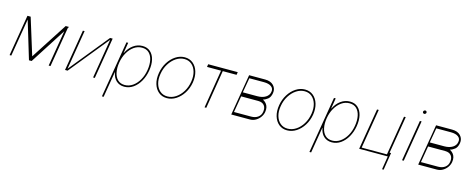

<svg xmlns="http://www.w3.org/2000/svg" viewBox="-39 -1474 6043 2460"><g transform="rotate(15 2982.5 -244.0)"><path d="M331 -59.7 644.9 -545.5H688.9L677.6 -527.3L589.5 0H565.3L644.9 -476.6L339.5 0H304L153.1 -500L69.6 0H46.9L137.8 -545.5H180.4Z M809.3 -22.7 1234 -545.5H1268.1L1177.2 0H1154.5L1241.1 -522.7L816.4 0H782.3L873.2 -545.5H896Z M1326.3 204.5 1451.3 -545.5H1474.1L1451.3 -406.2H1454.2Q1487.2 -474.4 1542.1 -514.2Q1596.9 -554 1663 -554Q1727.6 -554 1768.6 -517Q1809.7 -480.1 1824.8 -416.2Q1839.8 -352.3 1826.3 -271.3Q1812.9 -191.1 1776.3 -127.1Q1739.7 -63.2 1686.4 -25.9Q1633.2 11.4 1569.2 11.4Q1504.3 11.4 1461.8 -28.4Q1419.4 -68.2 1408.7 -136.4H1405.9L1349.1 204.5ZM1428.6 -271.3Q1416.5 -197.4 1428.8 -138.7Q1441.1 -79.9 1476.4 -45.6Q1511.7 -11.4 1569.2 -11.4Q1626.8 -11.4 1675.6 -45.6Q1724.4 -79.9 1758 -138.7Q1791.5 -197.4 1803.6 -271.3Q1815.7 -345.2 1803.8 -403.9Q1791.9 -462.7 1756.6 -497Q1721.2 -531.2 1663 -531.2Q1605.5 -531.2 1556.6 -497Q1507.8 -462.7 1474.3 -403.9Q1440.7 -345.2 1428.6 -271.3Z M2134.6 11.4Q2070 11.4 2024.7 -25.9Q1979.4 -63.2 1960 -127.8Q1940.7 -192.5 1954.2 -274.1Q1967.7 -353.7 2007.6 -417.1Q2047.6 -480.5 2104.2 -517.2Q2160.9 -554 2224.1 -554Q2289.4 -554 2334.7 -516.3Q2380 -478.7 2399.3 -414.1Q2418.7 -349.4 2405.9 -268.5Q2392.4 -188.9 2352.3 -125.5Q2312.1 -62.1 2255.3 -25.4Q2198.5 11.4 2134.6 11.4ZM2134.6 -11.4Q2193.5 -11.4 2245.7 -45.6Q2297.9 -79.9 2334.5 -139.4Q2371.1 -198.9 2383.2 -274.1Q2395.2 -347.3 2378.6 -405.5Q2361.9 -463.8 2322.1 -497.5Q2282.3 -531.2 2225.5 -531.2Q2167.3 -531.2 2115.1 -496.6Q2062.9 -462 2025.9 -402.5Q1989 -343 1976.9 -268.5Q1964.1 -195.3 1981 -137.1Q1997.9 -78.8 2037.8 -45.1Q2077.8 -11.4 2134.6 -11.4Z M2529.5 -508.5 2535.2 -545.5H2927.2L2921.5 -508.5H2738.3L2655.9 0H2633.2L2715.6 -508.5Z M2987.2 0 3078.1 -545.5H3291.2Q3365.4 -545.5 3404.1 -504.1Q3442.8 -462.7 3433.2 -403.4Q3423.7 -347.7 3393.5 -323.2Q3363.3 -298.7 3329.5 -289.8Q3337 -285.9 3350.7 -276.3Q3364.3 -266.7 3377.8 -249.8Q3391.3 -233 3398.3 -206.9Q3405.2 -180.8 3399.1 -143.5Q3392.8 -106.5 3369.3 -73.7Q3345.9 -40.8 3310.7 -20.4Q3275.6 0 3233 0ZM3012.8 -39.8H3240.1Q3295.5 -40.1 3331 -66.6Q3366.5 -93 3373.6 -137.8Q3382.8 -193.2 3356.7 -225Q3330.6 -256.7 3277 -257.1H3049.7ZM3056.8 -312.5H3248.6Q3315.3 -312.5 3358.8 -339.7Q3402.3 -366.8 3409.1 -413.4Q3417.6 -457 3384.1 -482.6Q3350.5 -508.2 3285.5 -508.5H3090.9Z M3729.4 11.4Q3664.8 11.4 3619.5 -25.9Q3574.2 -63.2 3554.9 -127.8Q3535.5 -192.5 3549 -274.1Q3562.5 -353.7 3602.5 -417.1Q3642.4 -480.5 3699 -517.2Q3755.7 -554 3818.9 -554Q3884.2 -554 3929.5 -516.3Q3974.8 -478.7 3994.1 -414.1Q4013.5 -349.4 4000.7 -268.5Q3987.2 -188.9 3947.1 -125.5Q3907 -62.1 3850.1 -25.4Q3793.3 11.4 3729.4 11.4ZM3729.4 -11.4Q3788.4 -11.4 3840.6 -45.6Q3892.8 -79.9 3929.3 -139.4Q3965.9 -198.9 3978 -274.1Q3990.1 -347.3 3973.4 -405.5Q3956.7 -463.8 3916.9 -497.5Q3877.1 -531.2 3820.3 -531.2Q3762.1 -531.2 3709.9 -496.6Q3657.7 -462 3620.7 -402.5Q3583.8 -343 3571.7 -268.5Q3558.9 -195.3 3575.8 -137.1Q3592.7 -78.8 3632.6 -45.1Q3672.6 -11.4 3729.4 -11.4Z M4078.8 204.5 4203.8 -545.5H4226.6L4203.8 -406.2H4206.7Q4239.7 -474.4 4294.6 -514.2Q4349.4 -554 4415.5 -554Q4480.1 -554 4521.1 -517Q4562.1 -480.1 4577.2 -416.2Q4592.3 -352.3 4578.8 -271.3Q4565.3 -191.1 4528.8 -127.1Q4492.2 -63.2 4438.9 -25.9Q4385.7 11.4 4321.7 11.4Q4256.7 11.4 4214.3 -28.4Q4171.9 -68.2 4161.2 -136.4H4158.4L4101.6 204.5ZM4181.1 -271.3Q4169 -197.4 4181.3 -138.7Q4193.5 -79.9 4228.9 -45.6Q4264.2 -11.4 4321.7 -11.4Q4379.3 -11.4 4428.1 -45.6Q4476.9 -79.9 4510.5 -138.7Q4544 -197.4 4556.1 -271.3Q4568.2 -345.2 4556.3 -403.9Q4544.4 -462.7 4509.1 -497Q4473.7 -531.2 4415.5 -531.2Q4358 -531.2 4309.1 -497Q4260.3 -462.7 4226.7 -403.9Q4193.2 -345.2 4181.1 -271.3Z M5155.5 -545.5 5064.6 0H4683.9L4774.9 -545.5H4797.6L4710.9 -22.7H5046.2L5132.8 -545.5ZM5093 -52.6 5056.1 177.6H5034.8L5071.7 -52.6Z M5252.5 0 5343.4 -545.5H5366.1L5275.2 0ZM5373.2 -647.7Q5362.6 -647.7 5356.4 -655.2Q5350.1 -662.6 5351.9 -673.3Q5353.3 -680.8 5360.4 -687Q5367.5 -693.2 5376.1 -693.2Q5386.7 -693.2 5392.9 -685.7Q5399.1 -678.3 5397.4 -667.6Q5396 -659.8 5388.8 -653.8Q5381.7 -647.7 5373.2 -647.7Z M5467 0 5557.9 -545.5H5771Q5845.2 -545.5 5883.9 -504.1Q5922.6 -462.7 5913 -403.4Q5903.4 -347.7 5873.2 -323.2Q5843 -298.7 5809.3 -289.8Q5816.8 -285.9 5830.4 -276.3Q5844.1 -266.7 5857.6 -249.8Q5871.1 -233 5878 -206.9Q5884.9 -180.8 5878.9 -143.5Q5872.5 -106.5 5849.1 -73.7Q5825.6 -40.8 5790.5 -20.4Q5755.3 0 5712.7 0ZM5492.5 -39.8H5719.8Q5775.2 -40.1 5810.7 -66.6Q5846.2 -93 5853.3 -137.8Q5862.6 -193.2 5836.5 -225Q5810.4 -256.7 5756.7 -257.1H5529.5ZM5536.6 -312.5H5728.3Q5795.1 -312.5 5838.6 -339.7Q5882.1 -366.8 5888.8 -413.4Q5897.4 -457 5863.8 -482.6Q5830.3 -508.2 5765.3 -508.5H5570.7Z"/></g></svg>

Font: Inter UI Thin
Style: Italic
Weight: 100
Italic angle: -9.39999°
Designer: Rasmus Andersson
Foundry: rsms
Version: 3.2;8d6f07862